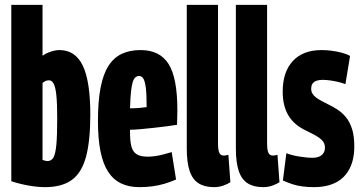

<svg xmlns="http://www.w3.org/2000/svg" viewBox="-20 -760 1485 790"><path d="M26.5 -14.5V-740H155V-530.5Q168.4 -540.6 188.3 -547.3Q208.1 -554 224.4 -554Q290.3 -554 321 -489.2Q351.6 -424.3 351.6 -288.6Q351.6 -179.7 333.6 -113.9Q315.6 -48.1 274.7 -19.1Q233.8 10 165.2 10Q134.4 10 96.9 3.3Q59.3 -3.3 26.5 -14.5ZM155 -101.8Q162.2 -99.9 166.5 -98.6Q170.8 -97.3 174.9 -97.3Q191.2 -97.3 199.8 -111.8Q208.3 -126.3 211.9 -164.7Q215.4 -203 215.4 -273.9Q215.4 -332.9 212 -366.7Q208.6 -400.6 201.1 -415.1Q193.6 -429.6 181.6 -429.6Q176.9 -429.6 172.9 -428.6Q168.8 -427.7 164.6 -425.3Q160.3 -422.9 155 -418.8Z M553 10Q510 10 477.8 -5.6Q445.6 -21.2 424.5 -54Q403.4 -86.8 393.2 -138.7Q383 -190.6 383 -262.2Q383 -343.2 393.8 -399.2Q404.6 -455.2 426.5 -489.3Q448.4 -523.4 481.5 -538.7Q514.6 -554 558.6 -554Q637.4 -554 673.6 -496.8Q709.8 -439.6 709.8 -306.8Q709.8 -298.2 709.3 -278.3Q708.8 -258.4 708.4 -246.6Q691.2 -243.6 666.5 -240.4Q641.8 -237.2 614.5 -234.2Q587.2 -231.2 561 -228.8Q534.8 -226.4 515 -226Q515 -222.8 515 -219.9Q515 -217 515 -213.8Q515 -178.8 520.9 -156.9Q526.8 -135 542.6 -125.2Q558.4 -115.4 587.6 -115.4Q603.2 -115.4 619.5 -117.8Q635.8 -120.2 652.7 -124.7Q669.6 -129.2 686.4 -134.2L704.4 -21.4Q680.2 -10.8 656.3 -3.8Q632.4 3.2 607.1 6.6Q581.8 10 553 10ZM515 -314.4Q523.4 -314.4 533.2 -314.7Q543 -315 552.5 -315.8Q562 -316.6 570.1 -317.7Q578.2 -318.8 583.4 -319.4Q583.4 -371.2 579.9 -398.9Q576.4 -426.6 569.6 -437Q562.8 -447.4 552 -447.4Q544.4 -447.4 537.6 -442.1Q530.8 -436.8 526.3 -422.9Q521.8 -409 519 -382.6Q516.2 -356.2 515 -314.4Z M877 -740V-168.3Q877 -148.5 880 -138Q882.9 -127.4 888.3 -123.7Q893.7 -119.9 900.5 -119.9Q904.1 -119.9 908.9 -120.6Q913.6 -121.2 919.7 -123.1L927.9 -10.3Q916.8 -2.8 898.9 3.6Q880.9 10 860.6 10Q822.3 10 797.4 -5.6Q772.4 -21.1 760.4 -56.3Q748.5 -91.5 748.5 -149.4V-740Z M1079 -740V-168.3Q1079 -148.5 1082 -138Q1084.9 -127.4 1090.3 -123.7Q1095.7 -119.9 1102.5 -119.9Q1106.1 -119.9 1110.9 -120.6Q1115.6 -121.2 1121.7 -123.1L1129.9 -10.3Q1118.8 -2.8 1100.9 3.6Q1082.9 10 1062.6 10Q1024.3 10 999.4 -5.6Q974.4 -21.1 962.4 -56.3Q950.5 -91.5 950.5 -149.4V-740Z M1144 -17.4 1158.2 -129.6Q1168 -125.6 1181.4 -122.1Q1194.8 -118.6 1209.6 -116.2Q1224.4 -113.8 1238.8 -112.3Q1253.2 -110.8 1266 -110.8Q1290.8 -110.8 1303.9 -122.1Q1317 -133.4 1317 -152Q1317 -165.8 1310.6 -175.7Q1304.2 -185.6 1292.8 -193.4Q1281.4 -201.2 1267 -208.7Q1252.6 -216.2 1236.2 -224.2Q1214.2 -234.8 1196.9 -249.4Q1179.6 -264 1167.7 -283.3Q1155.8 -302.6 1149.5 -327.3Q1143.2 -352 1143.2 -383.2Q1143.2 -464.4 1185.1 -509.2Q1227 -554 1303.2 -554Q1324 -554 1345.6 -551.1Q1367.2 -548.2 1387 -542.9Q1406.8 -537.6 1420.4 -529.8L1401.2 -413.8Q1385.8 -419.6 1369.6 -423.3Q1353.4 -427 1337.7 -429.2Q1322 -431.4 1307 -431.4Q1285.6 -431.4 1273 -423Q1260.4 -414.6 1260.4 -395Q1260.4 -383.6 1265.6 -375Q1270.8 -366.4 1279.7 -359.4Q1288.6 -352.4 1301.2 -345.7Q1313.8 -339 1328.8 -331.4Q1349.6 -321.6 1369 -308.9Q1388.4 -296.2 1403.8 -277.2Q1419.2 -258.2 1428.5 -229.4Q1437.8 -200.6 1437.8 -157.6Q1437.8 -125.2 1430.9 -99Q1424 -72.8 1410.3 -52.2Q1396.6 -31.6 1376.8 -17.9Q1357 -4.2 1330.5 2.9Q1304 10 1272 10Q1246.8 10 1224.6 7.1Q1202.4 4.2 1182.9 -2.2Q1163.4 -8.6 1144 -17.4Z"/></svg>

Font: Georama ExtraCondensed Thin
Style: Regular
Weight: 100
Width: 2
Designer: Jean-Baptiste Levee
Foundry: Production Type
Version: Version 1.001